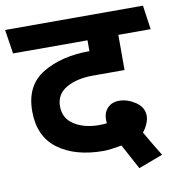

<svg xmlns="http://www.w3.org/2000/svg" viewBox="-92 -754 813 871"><g transform="rotate(-10 314.5 -318.5)"><path d="M592 1 480 43 418 -72Q394 -68 371.5 -65Q349 -62 335 -62Q204 -62 125 -120.5Q46 -179 46 -295Q46 -414 133 -466.5Q220 -519 349 -519V-569H6L-11 -680H624L640 -569H491V-407H346Q271 -407 222.5 -379Q174 -351 174 -295Q174 -240 220 -210.5Q266 -181 335 -181Q342 -181 351 -181.5Q360 -182 370 -183Q370 -187 369.5 -191Q369 -195 369 -199Q369 -233 389 -253.5Q409 -274 442 -274Q480 -274 517 -249.5Q554 -225 554 -185Q554 -168 545.5 -148.5Q537 -129 524 -113Q540 -85 558 -55Q576 -25 592 1Z"/></g></svg>

Font: Palanquin Dark
Style: Regular
Weight: 400
Designer: Pria Ravichandran
Version: Version 1.001